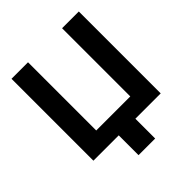

<svg xmlns="http://www.w3.org/2000/svg" viewBox="-236 -854 1172 1172"><g transform="rotate(-45 350.0 -268.0)"><path d="M59.6 -707H202.1V-118.2H496.1V-707H640.6V0H421.9V170.9H278.3V0H59.6Z"/></g></svg>

Font: Pretendard
Style: Bold
Weight: 700
Designer: Base glyphs from Inter by Rasmus Andersson; Hangeul glyphs from Noto Sans CJK(Source Han Sans) by Jang Soo-young and Kan
Foundry: Kil Hyung-jin
Version: Version 1.309